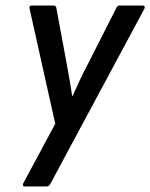

<svg xmlns="http://www.w3.org/2000/svg" viewBox="-20 -675 544 695"><path d="M70 0Q65 0 63.5 -3Q62 -6 64 -11L180 -227L87 -644Q84 -655 96 -655H173Q183 -655 184 -646L222 -441Q227 -413 232 -385Q237 -357 241 -328H243Q256 -357 269 -385Q282 -413 297 -441L401 -646Q405 -655 413 -655H496Q501 -655 503 -652Q505 -649 503 -644L162 -9Q157 0 148 0Z"/></svg>

Font: Sofia Sans Condensed SemiBold
Style: Italic
Weight: 600
Italic angle: -9°
Version: Version 4.100